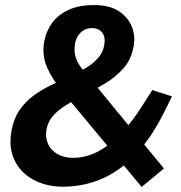

<svg xmlns="http://www.w3.org/2000/svg" viewBox="-20 -730 717 759"><path d="M540 9 228 -366Q187 -416 166 -463.5Q145 -511 155 -567Q163 -608 186.5 -640Q210 -672 251 -691Q292 -710 352 -710Q414 -710 451 -685Q488 -660 502 -622.5Q516 -585 508 -546Q499 -495 468.5 -460.5Q438 -426 397.5 -401.5Q357 -377 315 -355L303 -349Q269 -332 239.5 -313.5Q210 -295 190 -272.5Q170 -250 164 -220Q158 -188 169.5 -162Q181 -136 207 -121Q233 -106 268 -106Q345 -106 413.5 -161.5Q482 -217 540 -308L582 -374L660 -349L629 -287Q578 -184 515.5 -118.5Q453 -53 381 -22.5Q309 8 229 8Q163 8 112 -19.5Q61 -47 37 -97.5Q13 -148 26 -216Q35 -263 58 -296Q81 -329 112.5 -352Q144 -375 180 -392.5Q216 -410 250 -426L275 -437Q304 -451 328.5 -467Q353 -483 370 -503.5Q387 -524 392 -551Q396 -573 391 -588Q386 -603 373.5 -611Q361 -619 343 -619Q317 -619 299.5 -602Q282 -585 277 -560Q271 -526 280 -501Q289 -476 307 -455L628 -64Z"/></svg>

Font: REM Medium Medium
Style: Italic
Weight: 500
Italic angle: -11°
Version: Version 1.005;gftools[0.9.28]